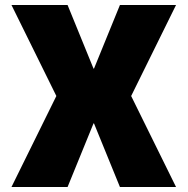

<svg xmlns="http://www.w3.org/2000/svg" viewBox="-20 -750 752 770"><path d="M26 0 206 -365 26 -730H251L355 -475H357L461 -730H686L506 -365L686 0H461L357 -255H355L251 0Z"/></svg>

Font: M PLUS 2 Thin Black
Style: Regular
Weight: 900
Version: Version 1.001